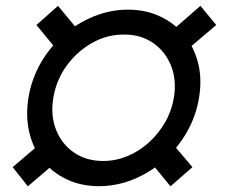

<svg xmlns="http://www.w3.org/2000/svg" viewBox="-20 -636 780 666"><path d="M323.2 9.8Q262.2 9.8 212.4 -13.4Q162.6 -36.6 128.9 -78.4Q95.2 -120.1 81.8 -176Q68.4 -231.9 78.6 -296.9Q89.4 -361.8 121.3 -417.5Q153.3 -473.1 200.9 -514.6Q248.5 -556.2 305.7 -579.3Q362.8 -602.5 424.3 -602.5Q484.9 -602.5 534.7 -579.3Q584.5 -556.2 618.7 -514.9Q652.8 -473.6 667 -418Q681.2 -362.3 670.4 -296.9Q659.7 -231.9 627.2 -176Q594.7 -120.1 546.9 -78.4Q499 -36.6 441.7 -13.4Q384.3 9.8 323.2 9.8ZM337.9 -77.6Q380.9 -77.6 421.4 -94.2Q461.9 -110.8 495.6 -141.1Q529.3 -171.4 552.2 -210.9Q575.2 -250.5 583 -296.4Q593.3 -358.4 573.2 -408.2Q553.2 -458 510.5 -487.3Q467.8 -516.6 410.2 -516.1Q352.1 -516.6 299.8 -487.3Q247.6 -458 211.4 -408.4Q175.3 -358.9 165 -296.9Q154.8 -236.3 174.3 -186.3Q193.8 -136.2 236.6 -106.9Q279.3 -77.6 337.9 -77.6ZM611.8 -448.7 559.1 -514.6 675.3 -615.7 730 -549.3ZM571.3 10.3 488.8 -90.3 563.5 -155.3 647.5 -56.2ZM76.7 10.3 23.9 -56.2 140.1 -155.3 194.3 -90.3ZM189 -448.7 106.4 -549.3 181.2 -615.7 265.1 -514.6Z"/></svg>

Font: Inter 20pt SemiBold
Style: Italic
Weight: 600
Italic angle: -9.3988°
Version: Version 4.001;git-66647c0bb